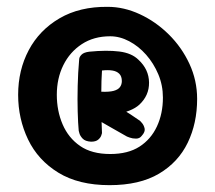

<svg xmlns="http://www.w3.org/2000/svg" viewBox="-20 -669 628 561"><path d="M300 -128Q210 -128 150.5 -164.5Q91 -201 62 -261.5Q33 -322 33 -392Q33 -464 64 -522.5Q95 -581 154 -615.5Q213 -650 295 -649Q342 -649 388.5 -627.5Q435 -606 473 -568.5Q511 -531 533.5 -482.5Q556 -434 556 -380Q556 -309 528.5 -252Q501 -195 444.5 -161.5Q388 -128 300 -128ZM302 -219Q354 -219 387.5 -240.5Q421 -262 438.5 -299.5Q456 -337 456 -384Q456 -420 442.5 -452Q429 -484 407 -509Q385 -534 357.5 -548.5Q330 -563 302 -563Q254 -563 219 -540Q184 -517 165 -478.5Q146 -440 146 -392Q146 -345 163 -305.5Q180 -266 214 -242.5Q248 -219 302 -219ZM246 -255Q229 -256 221.5 -264Q214 -272 212 -279.5Q210 -287 210 -287Q208 -308 207 -343Q206 -378 207 -418Q208 -458 211 -491Q211 -491 211.5 -497Q212 -503 218.5 -509.5Q225 -516 241 -518Q292 -523 328.5 -518.5Q365 -514 385 -494Q415 -466 415.5 -428Q416 -390 387 -363Q376 -353 358.5 -346Q341 -339 320.5 -336Q300 -333 276 -336L278 -280Q278 -280 276 -273.5Q274 -267 267 -261Q260 -255 246 -255ZM351 -270Q327 -284 303.5 -297Q280 -310 246 -330Q246 -333 254 -339Q262 -345 273 -351Q284 -357 292.5 -361.5Q301 -366 301 -366Q315 -360 325 -355.5Q335 -351 342.5 -346.5Q350 -342 361 -335Q372 -328 389 -316Q389 -316 394.5 -310Q400 -304 402.5 -294Q405 -284 394 -272Q388 -264 377.5 -264Q367 -264 359 -267Q351 -270 351 -270ZM276 -401Q299 -400 312 -403.5Q325 -407 330.5 -414.5Q336 -422 336 -432Q336 -446 328.5 -453.5Q321 -461 308 -463Q295 -465 278 -463Q277 -448 276.5 -432.5Q276 -417 276 -401Z"/></svg>

Font: Sour Gummy Black ExtraBold
Style: Regular
Weight: 800
Version: Version 1.000